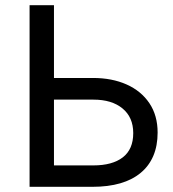

<svg xmlns="http://www.w3.org/2000/svg" viewBox="-20 -720 666 740"><path d="M94 0V-700H188V-419.5H338.5Q411.5 -419.5 467.8 -394.5Q524 -369.5 555.8 -322.2Q587.5 -275 587.5 -209Q587.5 -158.5 571 -119.5Q554.5 -80.5 522.2 -53.8Q490 -27 443.5 -13.5Q397 0 336.5 0ZM188 -82.5H339.5Q413 -82.5 453.2 -113.5Q493.5 -144.5 493.5 -207Q493.5 -268 452.2 -302Q411 -336 340.5 -336H188Z"/></svg>

Font: Geologica Cursive Light
Style: Regular
Weight: 300
Designer: Sindre Bremnes, Frode Helland
Foundry: Monokrom Skriftforlag AS
Version: Version 1.010;gftools[0.9.28]